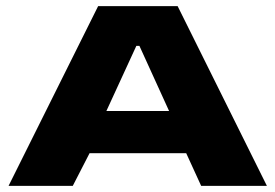

<svg xmlns="http://www.w3.org/2000/svg" viewBox="-20 -608 901 628"><path d="M8 0 301 -588H561L853 0H638L589 -107H273L218 0ZM328 -245H533L436 -458H426Z"/></svg>

Font: Goldman
Style: Bold
Weight: 700
Designer: Jaikishan Patel
Version: Version 1.000; ttfautohint (v1.8.3)